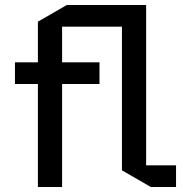

<svg xmlns="http://www.w3.org/2000/svg" viewBox="-20 -750 746 770"><path d="M585 0 469 -67V-643H229V-500H379V-413H229V0H132V-413H40V-500H132V-663L248 -730H566V-87H686V0Z"/></svg>

Font: Quantico
Style: Regular
Weight: 400
Designer: Matt Desmond
Foundry: MADtype
Version: Version 2.002